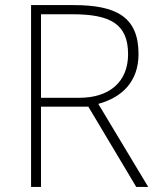

<svg xmlns="http://www.w3.org/2000/svg" viewBox="-20 -734 626 754"><path d="M269 -714H102V0H141V-315H327L515 0H562L366 -326C461 -352 524 -415 524 -522C524 -668 436 -714 269 -714ZM264 -678C412 -678 483 -641 483 -521C483 -411 408 -350 292 -350H141V-678Z"/></svg>

Font: Noto Sans Lao ExtraLight
Style: Regular
Weight: 200
Designer: Monotype Design Team
Foundry: Monotype Imaging Inc.
Version: Version 2.003